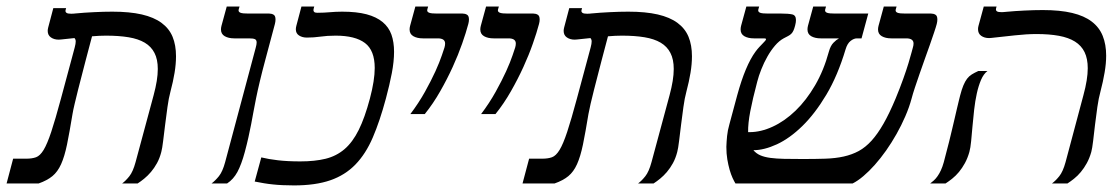

<svg xmlns="http://www.w3.org/2000/svg" viewBox="-67 -560 3415 586"><path d="M425.3 -96.2Q420.4 -77.1 412.1 -62Q403.8 -46.9 393.8 -35.2Q383.8 -23.4 373.3 -14.9Q362.8 -6.3 353 0H305.7Q316.9 -8.3 327.9 -22.2Q338.9 -36.1 346.7 -64.9L401.9 -269.5Q408.2 -293 411.4 -312.7Q414.6 -332.5 414.6 -349.6Q414.6 -378.9 404.5 -398.4Q394.5 -418 374.8 -429.7Q355 -441.4 325.4 -446.3Q295.9 -451.2 256.3 -451.2Q246.6 -451.2 235.8 -450.7Q225.1 -450.2 213.9 -449.2L195.3 -378.9Q189.9 -357.9 183.6 -333.7Q177.2 -309.6 171.4 -286.4Q165.5 -263.2 160.9 -243.4Q156.2 -223.6 154.3 -211.9Q145 -155.3 137.5 -118.7Q129.9 -82 119.4 -58.8Q108.9 -35.6 93 -22.5Q77.1 -9.3 50.8 0H-46.9L-26.9 -75.7H13.2Q30.8 -75.7 43 -80.1Q55.2 -84.5 66.2 -102.5Q77.1 -120.6 89.4 -157.5Q101.6 -194.3 119.1 -259.3L153.8 -388.2Q158.2 -404.3 161.1 -415.5Q164.1 -426.8 164.1 -433.6Q164.1 -439.9 160.2 -443.8L119.6 -439.5Q117.2 -439 112.3 -439Q98.1 -439 88.4 -445.8Q78.6 -452.6 78.6 -465.8Q78.6 -470.2 80.1 -476.1L95.7 -535.2H134.8L133.3 -529.8Q132.8 -528.8 132.8 -526.9Q132.8 -522.9 136.5 -520.5Q140.1 -518.1 150.4 -518.1Q153.3 -518.1 156.7 -518.3Q160.2 -518.6 164.1 -519Q190.4 -521.5 220 -522.9Q249.5 -524.4 275.9 -524.4Q328.6 -524.4 365.7 -515.9Q402.8 -507.3 426 -490.2Q449.2 -473.1 459.7 -447.8Q470.2 -422.4 470.2 -388.2Q470.2 -364.7 465.8 -337.9Q461.4 -311 453.1 -279.8Q447.8 -260.3 444.1 -233.2Q440.4 -206.1 437 -179.2Q433.6 -152.3 430.9 -129.6Q428.2 -106.9 425.3 -96.2Z M680.2 -96.2Q669.9 -58.1 657.7 -35.4Q645.5 -12.7 626 0H578.6Q589.8 -8.3 601.1 -22.2Q612.3 -36.1 620.1 -64.9L706.5 -388.2Q710.4 -403.8 713.4 -414.1Q716.3 -424.3 716.3 -430.2Q716.3 -438 711.2 -440.4Q706.1 -442.9 693.4 -442.9H647.9Q630.4 -442.9 618.9 -449.5Q607.4 -456.1 607.4 -470.2Q607.4 -475.1 608.9 -481L625 -540H664.1L661.6 -531.7Q661.1 -530.8 661.1 -528.3Q661.1 -523.4 667.2 -521Q673.3 -518.6 691.9 -518.6H754.9Q762.2 -518.6 768.1 -515.1Q773.9 -511.7 773.9 -500.5Q773.9 -494.1 772 -486.8L743.2 -378.9Q732.9 -340.8 726.1 -312Q719.2 -283.2 714.6 -260.3Q710 -237.3 706.5 -218.3Q703.1 -199.2 699.5 -180.7Q695.8 -162.1 691.4 -141.8Q687 -121.6 680.2 -96.2Z M977.1 -524.4Q1021.5 -524.4 1051.8 -516.4Q1082 -508.3 1100.8 -492.7Q1119.6 -477.1 1127.7 -454.3Q1135.7 -431.6 1135.7 -401.9Q1135.7 -372.6 1128.9 -336.9Q1122.1 -301.3 1110.8 -259.3Q1092.3 -190.4 1070.8 -140.4Q1049.3 -90.3 1017.8 -57.9Q986.3 -25.4 941.2 -9.8Q896 5.9 830.1 5.9Q811 5.9 795.4 5.1Q779.8 4.4 765.9 2.9Q752 1.5 738.8 -0.7Q725.6 -2.9 710.4 -5.9L730.5 -79.6Q752.4 -74.2 781.5 -70.8Q810.5 -67.4 849.6 -67.4Q893.6 -67.4 926.5 -75.4Q959.5 -83.5 984.4 -104.7Q1009.3 -126 1027.8 -163.3Q1046.4 -200.7 1062 -259.3Q1076.7 -314.9 1076.7 -352.5Q1076.7 -406.2 1046.9 -428.7Q1017.1 -451.2 957.5 -451.2Q931.6 -451.2 911.1 -448.2Q890.6 -445.3 869.6 -445.3Q855.5 -445.3 845.7 -451.7Q835.9 -458 835.9 -470.7Q835.9 -475.1 837.4 -481L853 -540H892.1L890.6 -534.7Q889.6 -530.8 889.6 -529.3Q889.6 -525.4 892.3 -523.2Q895 -521 901.9 -521Q912.6 -521 921.9 -521.5Q931.2 -522 939.7 -522.7Q948.2 -523.4 957.3 -523.9Q966.3 -524.4 977.1 -524.4Z M1185.5 -211.9Q1210.9 -245.6 1230 -279.8Q1249 -314 1262 -342.5Q1274.9 -371.1 1281.5 -390.9Q1288.1 -410.6 1289.6 -415Q1291.5 -421.4 1291.5 -427.2Q1291.5 -442.9 1269 -442.9H1223.6Q1206.1 -442.9 1194.6 -449.5Q1183.1 -456.1 1183.1 -470.2Q1183.1 -475.1 1184.6 -481L1200.7 -540H1239.7L1237.3 -531.7Q1236.8 -530.3 1236.8 -528.3Q1236.8 -523.4 1243.2 -521Q1249.5 -518.6 1267.6 -518.6H1345.2Q1352.5 -518.6 1358.4 -515.1Q1364.3 -511.7 1364.3 -500.5Q1364.3 -494.1 1362.3 -486.8Q1355.5 -460.9 1343.5 -426.8Q1331.5 -392.6 1314.7 -355.7Q1297.9 -318.8 1276.6 -281.5Q1255.4 -244.1 1229.5 -211.9Z M1401.4 -211.9Q1426.8 -245.6 1445.8 -279.8Q1464.8 -314 1477.8 -342.5Q1490.7 -371.1 1497.3 -390.9Q1503.9 -410.6 1505.4 -415Q1507.3 -421.4 1507.3 -427.2Q1507.3 -442.9 1484.9 -442.9H1439.5Q1421.9 -442.9 1410.4 -449.5Q1398.9 -456.1 1398.9 -470.2Q1398.9 -475.1 1400.4 -481L1416.5 -540H1455.6L1453.1 -531.7Q1452.6 -530.3 1452.6 -528.3Q1452.6 -523.4 1459 -521Q1465.3 -518.6 1483.4 -518.6H1561Q1568.4 -518.6 1574.2 -515.1Q1580.1 -511.7 1580.1 -500.5Q1580.1 -494.1 1578.1 -486.8Q1571.3 -460.9 1559.3 -426.8Q1547.4 -392.6 1530.5 -355.7Q1513.7 -318.8 1492.4 -281.5Q1471.2 -244.1 1445.3 -211.9Z M2000 -96.2Q1995.1 -77.1 1986.8 -62Q1978.5 -46.9 1968.5 -35.2Q1958.5 -23.4 1948 -14.9Q1937.5 -6.3 1927.7 0H1880.4Q1891.6 -8.3 1902.6 -22.2Q1913.6 -36.1 1921.4 -64.9L1976.6 -269.5Q1982.9 -293 1986.1 -312.7Q1989.3 -332.5 1989.3 -349.6Q1989.3 -378.9 1979.2 -398.4Q1969.2 -418 1949.5 -429.7Q1929.7 -441.4 1900.1 -446.3Q1870.6 -451.2 1831.1 -451.2Q1821.3 -451.2 1810.5 -450.7Q1799.8 -450.2 1788.6 -449.2L1770 -378.9Q1764.6 -357.9 1758.3 -333.7Q1752 -309.6 1746.1 -286.4Q1740.2 -263.2 1735.6 -243.4Q1731 -223.6 1729 -211.9Q1719.7 -155.3 1712.2 -118.7Q1704.6 -82 1694.1 -58.8Q1683.6 -35.6 1667.7 -22.5Q1651.9 -9.3 1625.5 0H1527.8L1547.9 -75.7H1587.9Q1605.5 -75.7 1617.7 -80.1Q1629.9 -84.5 1640.9 -102.5Q1651.9 -120.6 1664.1 -157.5Q1676.3 -194.3 1693.8 -259.3L1728.5 -388.2Q1732.9 -404.3 1735.8 -415.5Q1738.8 -426.8 1738.8 -433.6Q1738.8 -439.9 1734.9 -443.8L1694.3 -439.5Q1691.9 -439 1687 -439Q1672.9 -439 1663.1 -445.8Q1653.3 -452.6 1653.3 -465.8Q1653.3 -470.2 1654.8 -476.1L1670.4 -535.2H1709.5L1708 -529.8Q1707.5 -528.8 1707.5 -526.9Q1707.5 -522.9 1711.2 -520.5Q1714.8 -518.1 1725.1 -518.1Q1728 -518.1 1731.4 -518.3Q1734.9 -518.6 1738.8 -519Q1765.1 -521.5 1794.7 -522.9Q1824.2 -524.4 1850.6 -524.4Q1903.3 -524.4 1940.4 -515.9Q1977.5 -507.3 2000.7 -490.2Q2023.9 -473.1 2034.4 -447.8Q2044.9 -422.4 2044.9 -388.2Q2044.9 -364.7 2040.5 -337.9Q2036.1 -311 2027.8 -279.8Q2022.5 -260.3 2018.8 -233.2Q2015.1 -206.1 2011.7 -179.2Q2008.3 -152.3 2005.6 -129.6Q2002.9 -106.9 2000 -96.2Z M2462.9 -402.8Q2467.8 -420.4 2476.6 -429.4Q2485.4 -438.5 2493.7 -442.9H2438Q2420.4 -442.9 2408.9 -449.5Q2397.5 -456.1 2397.5 -470.2Q2397.5 -475.1 2398.9 -481L2415 -540H2454.1L2451.7 -531.7Q2451.2 -530.8 2451.2 -528.3Q2451.2 -523.4 2457.3 -521Q2463.4 -518.6 2481.9 -518.6H2583L2562.5 -442.9H2548.3Q2539.1 -442.9 2529.1 -435.1Q2519 -427.2 2513.7 -409.2Q2489.7 -329.1 2455.1 -271Q2420.4 -212.9 2381.8 -175.3Q2343.3 -137.7 2304.2 -119.6Q2265.1 -101.6 2232.4 -101.6Q2241.2 -91.3 2253.7 -85.9Q2266.1 -80.6 2284.2 -78.1Q2302.2 -75.7 2326.4 -75.2Q2350.6 -74.7 2382.8 -74.7Q2421.4 -74.7 2452.1 -75.7Q2482.9 -76.7 2508.1 -82.3Q2533.2 -87.9 2554 -99.1Q2574.7 -110.4 2593.3 -130.9Q2611.8 -151.4 2629.6 -182.6Q2647.5 -213.9 2666.5 -259.3Q2680.2 -292.5 2689.9 -319.8Q2699.7 -347.2 2705.8 -367.4Q2711.9 -387.7 2715.1 -399.9Q2718.3 -412.1 2719.2 -415Q2721.2 -421.4 2721.2 -427.2Q2721.2 -442.9 2698.7 -442.9H2653.3Q2635.7 -442.9 2624.3 -449.5Q2612.8 -456.1 2612.8 -470.2Q2612.8 -475.1 2614.3 -481L2630.4 -540H2669.4L2667 -531.7Q2666.5 -530.8 2666.5 -528.3Q2666.5 -523.4 2672.6 -521Q2678.7 -518.6 2697.3 -518.6H2774.9Q2782.2 -518.6 2788.1 -515.1Q2793.9 -511.7 2793.9 -500.5Q2793.9 -494.1 2792 -486.8Q2789.6 -477.5 2783.9 -460.7Q2778.3 -443.8 2771 -423.1Q2763.7 -402.3 2755.4 -379.4Q2747.1 -356.4 2739.5 -334.2Q2731.9 -312 2725.3 -292.5Q2718.8 -272.9 2715.3 -259.3Q2708 -232.4 2696 -204.8Q2684.1 -177.2 2669.2 -150.9Q2654.3 -124.5 2637.5 -100.6Q2620.6 -76.7 2603 -56.9Q2585.4 -37.1 2568.1 -22.5Q2550.8 -7.8 2535.2 0H2177.7Q2173.8 -6.3 2168.9 -16.8Q2164.1 -27.3 2159.9 -41.7Q2155.8 -56.2 2152.8 -73.7Q2149.9 -91.3 2149.9 -111.8Q2150.4 -127.4 2152.1 -144.8Q2153.8 -162.1 2159.2 -180.7L2183.1 -269.5Q2208 -360.4 2238.8 -402.3Q2244.6 -410.2 2250.5 -416.5Q2256.3 -422.9 2261 -427.5Q2265.6 -432.1 2268.3 -435.3Q2271 -438.5 2271 -440.4Q2271 -442.9 2265.1 -442.9H2233.9Q2216.3 -442.9 2204.8 -449.5Q2193.4 -456.1 2193.4 -470.2Q2193.4 -475.1 2194.8 -481L2210.9 -540H2250L2247.6 -531.7Q2247.1 -530.8 2247.1 -528.3Q2247.1 -523.4 2253.2 -521Q2259.3 -518.6 2277.8 -518.6H2318.4Q2338.9 -518.6 2350.6 -516.1Q2362.3 -513.7 2362.3 -499Q2362.3 -495.6 2361.8 -491.7Q2361.3 -487.8 2359.9 -482.4Q2357.4 -472.7 2354.7 -466.8Q2352.1 -460.9 2348.1 -457Q2344.2 -453.1 2338.6 -450.2Q2333 -447.3 2324.7 -442.9Q2311 -435.5 2298.3 -420.7Q2285.6 -405.8 2275.1 -387.2Q2264.6 -368.7 2256.6 -348.4Q2248.5 -328.1 2244.1 -310.5Q2230 -257.3 2222.9 -220.2Q2215.8 -183.1 2216.3 -156.7H2220.7Q2255.4 -156.7 2291.7 -173.6Q2328.1 -190.4 2361.1 -222.2Q2394 -253.9 2420.7 -299.6Q2447.3 -345.2 2462.9 -402.8Z M2891.6 -96.2Q2886.2 -77.1 2877.9 -62Q2869.6 -46.9 2859.9 -35.2Q2850.1 -23.4 2839.4 -14.9Q2828.6 -6.3 2818.8 0H2772Q2777.3 -3.9 2783.2 -9.3Q2789.1 -14.6 2794.4 -22.2Q2799.8 -29.8 2804.7 -40.3Q2809.6 -50.8 2813.5 -64.9L2829.6 -127Q2831.1 -132.3 2833.7 -143.8Q2836.4 -155.3 2839.8 -169.2Q2843.3 -183.1 2846.7 -198.5Q2850.1 -213.9 2853.5 -227.8Q2856.9 -241.7 2859.4 -252.4Q2861.8 -263.2 2863.3 -268.1Q2868.2 -287.1 2873.3 -299.3Q2878.4 -311.5 2884.5 -319.6Q2890.6 -327.6 2898.9 -332.8Q2907.2 -337.9 2918.9 -343.3H2946.8Q2935.1 -334.5 2927.2 -316.2Q2919.4 -297.9 2914.3 -274.7Q2909.2 -251.5 2906.2 -225.1Q2903.3 -198.7 2901.1 -174.3Q2898.9 -149.9 2897 -129.2Q2895 -108.4 2891.6 -96.2ZM3263.7 -96.2Q3258.3 -77.1 3250 -62Q3241.7 -46.9 3231.9 -35.2Q3222.2 -23.4 3211.4 -14.9Q3200.7 -6.3 3190.9 0H3143.6Q3154.8 -8.3 3166 -22.2Q3177.2 -36.1 3185.1 -64.9L3239.7 -269.5Q3252.9 -317.9 3252.9 -351.6Q3252.9 -380.9 3243.2 -400.9Q3233.4 -420.9 3213.9 -433.1Q3194.3 -445.3 3165 -450.7Q3135.7 -456.1 3096.2 -456.1Q3066.9 -456.1 3030.5 -452.1Q2994.1 -448.2 2959 -444.3Q2956.5 -443.8 2951.7 -443.8Q2937.5 -443.8 2927.7 -450.7Q2918 -457.5 2918 -471.2Q2918 -475.6 2919.4 -481L2935.5 -540H2974.6L2973.1 -534.7Q2972.7 -533.2 2972.7 -531.2Q2972.7 -527.3 2976.3 -525.1Q2980 -522.9 2990.2 -522.9Q2992.7 -522.9 2996.3 -523.2Q3000 -523.4 3003.9 -523.9Q3030.3 -526.4 3059.8 -527.8Q3089.4 -529.3 3115.7 -529.3Q3168.5 -529.3 3205.3 -520.5Q3242.2 -511.7 3265.1 -494.1Q3288.1 -476.6 3298.6 -450.4Q3309.1 -424.3 3309.1 -390.1Q3309.1 -366.2 3304.4 -338.9Q3299.8 -311.5 3291.5 -279.8Q3286.1 -260.3 3282.2 -233.2Q3278.3 -206.1 3275.1 -179.2Q3272 -152.3 3269.3 -129.6Q3266.6 -106.9 3263.7 -96.2Z"/></svg>

Font: Arian Grqi
Style: Italic
Weight: 400
Italic angle: -15°
Designer: Ruben Hakobyan (Tarumian)
Foundry: Ruben Hakobyan (Tarumian)
Version: Version 1.002